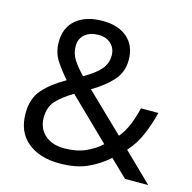

<svg xmlns="http://www.w3.org/2000/svg" viewBox="-107 -832 946 948"><g transform="rotate(15 366.0 -357.5)"><path d="M304 -725Q384 -725 430.5 -684.5Q477 -644 477 -571Q477 -508 436.5 -464Q396 -420 334 -384L527 -198Q553 -229 569.5 -269.5Q586 -310 597 -357H686Q670 -293 646 -238Q622 -183 584 -142L730 0H611L524 -84Q477 -42 419 -16Q361 10 278 10Q175 10 114 -41Q53 -92 53 -186Q53 -263 94.5 -309.5Q136 -356 207 -396Q175 -432 147.5 -473Q120 -514 120 -569Q120 -643 169.5 -684Q219 -725 304 -725ZM301 -653Q259 -653 232.5 -631Q206 -609 206 -570Q206 -534 225 -503.5Q244 -473 280 -436Q339 -470 364.5 -500.5Q390 -531 390 -571Q390 -607 366 -630Q342 -653 301 -653ZM260 -341Q206 -309 175.5 -276Q145 -243 145 -189Q145 -134 182 -101Q219 -68 281 -68Q345 -68 391 -89Q437 -110 468 -139Z"/></g></svg>

Font: Noto Sans Tifinagh APT
Style: Regular
Weight: 400
Designer: JamraPatel
Foundry: JamraPatel LLC
Version: Version 2.006; ttfautohint (v1.8.4.7-5d5b)